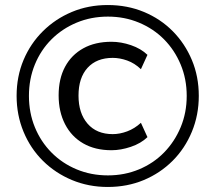

<svg xmlns="http://www.w3.org/2000/svg" viewBox="-20 -734 857 763"><path d="M408 9Q332 9 266 -18.5Q200 -46 150.5 -95Q101 -144 73.5 -210.5Q46 -277 46 -353Q46 -430 73.5 -495.5Q101 -561 150.5 -610Q200 -659 265.5 -686.5Q331 -714 408 -714Q486 -714 552 -686.5Q618 -659 666.5 -610Q715 -561 742.5 -495.5Q770 -430 770 -353Q770 -277 742.5 -210.5Q715 -144 666 -95Q617 -46 551.5 -18.5Q486 9 408 9ZM423 -137Q358 -137 311 -164Q264 -191 238.5 -240.5Q213 -290 213 -355Q213 -421 238.5 -468.5Q264 -516 311 -542Q358 -568 423 -568Q461 -568 500.5 -554.5Q540 -541 566 -516L540 -459Q515 -483 485.5 -493.5Q456 -504 428 -504Q364 -504 328 -464.5Q292 -425 292 -354Q292 -284 328 -242.5Q364 -201 428 -201Q456 -201 485.5 -212Q515 -223 540 -246L566 -189Q540 -164 500 -150.5Q460 -137 423 -137ZM409 -37Q475 -37 532.5 -61Q590 -85 632 -128Q674 -171 698 -228.5Q722 -286 722 -353Q722 -420 698 -477.5Q674 -535 632 -577.5Q590 -620 532.5 -644Q475 -668 409 -668Q342 -668 284.5 -644Q227 -620 184.5 -577.5Q142 -535 118.5 -477.5Q95 -420 95 -353Q95 -286 118.5 -228.5Q142 -171 184.5 -128Q227 -85 284.5 -61Q342 -37 409 -37Z"/></svg>

Font: Nunito Sans 6pt
Style: Regular
Weight: 400
Version: Version 3.101;gftools[0.9.27]